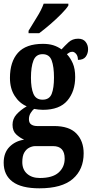

<svg xmlns="http://www.w3.org/2000/svg" viewBox="-21 -786 500 1042"><path d="M193 236Q95 236 47 200Q-1 164 -1 97Q-1 43 30.5 11Q62 -21 110 -28Q87 -38 67 -56.5Q47 -75 47 -109Q47 -141 68.5 -165Q90 -189 124 -209Q84 -226 58.5 -266Q33 -306 33 -363Q33 -451 76.5 -499.5Q120 -548 212 -548Q244 -548 268 -540.5Q292 -533 313 -518Q330 -537 351 -556.5Q372 -576 403 -576Q430 -576 443.5 -559Q457 -542 457 -519Q457 -496 444.5 -478.5Q432 -461 402 -461Q402 -482 392 -493.5Q382 -505 372 -505Q362 -505 355.5 -501Q349 -497 342 -492Q361 -472 374 -442.5Q387 -413 387 -368Q387 -290 344.5 -240Q302 -190 212 -190Q202 -190 187 -191.5Q172 -193 164 -195Q155 -188 145.5 -173Q136 -158 136 -139Q136 -119 148.5 -110.5Q161 -102 180 -102H272Q355 -102 394 -61Q433 -20 433 46Q433 134 374 185Q315 236 193 236ZM210 -245Q247 -245 259.5 -276.5Q272 -308 272 -365Q272 -424 259.5 -458Q247 -492 210 -492Q174 -492 160.5 -457.5Q147 -423 147 -364Q147 -308 160.5 -276.5Q174 -245 210 -245ZM195 180Q264 180 297 150.5Q330 121 330 75Q330 7 267 7H170Q155 7 138.5 15Q122 23 111 41.5Q100 60 100 94Q100 134 126 157Q152 180 195 180ZM134 -619Q154 -653 179 -692.5Q204 -732 216 -766H350V-756Q340 -739 312.5 -711Q285 -683 252 -654.5Q219 -626 192 -606H134Z"/></svg>

Font: Noto Serif ExtraCondensed
Style: Bold
Weight: 700
Width: 2
Designer: Monotype Design Team
Foundry: Monotype Imaging Inc.
Version: Version 2.014; ttfautohint (v1.8.4.7-5d5b)